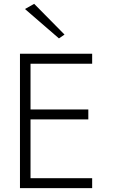

<svg xmlns="http://www.w3.org/2000/svg" viewBox="-20 -980 590 1000"><path d="M110 -933 158 -960 316 -800 287 -780ZM84 -700H460V-648H139V-410H440V-358H139V-52H460V0H84Z"/></svg>

Font: Jost* Light
Style: Regular
Weight: 300
Version: Version 3.7